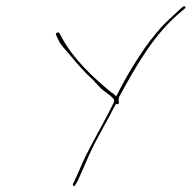

<svg xmlns="http://www.w3.org/2000/svg" viewBox="-20 -668 626 627"><path d="M163 -554 170 -539C175 -528 183 -517 195 -504L228 -465C249 -441 266 -423 287 -404L288 -403V-402L312 -377C324 -367 337 -360 347 -349C350 -347 354 -343 352 -336L351 -332C324 -276 290 -219 263 -165C249 -138 237 -106 225 -81L219 -69C219 -67 217 -66 218 -62C220 -60 225 -61 225 -62L226 -64L234 -78C245 -101 259 -135 271 -162C297 -219 331 -274 358 -328H365C367 -328 368 -330 368 -332C368 -334 368 -339 367 -342L369 -351L370 -353C426 -456 485 -560 575 -633C581 -638 585 -641 586 -644C586 -645 584 -648 581 -648C580 -648 578 -647 570 -640C547 -617 514 -591 496 -566L495 -565H494C487 -555 479 -546 470 -535C433 -485 396 -425 367 -368L359 -353L352 -361C349 -363 346 -365 341 -368H340V-369C285 -415 222 -472 182 -545L174 -560C170 -565 160 -560 163 -554ZM370 -353Z"/></svg>

Font: Stray Cat
Style: HlCnObl
Weight: 100
Version: Version 1.0